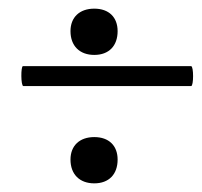

<svg xmlns="http://www.w3.org/2000/svg" viewBox="-20 -454 466 444"><path d="M198 -327C232 -327 252 -348 252 -382C252 -414 232 -434 198 -434C164 -434 143 -414 143 -382C143 -348 164 -327 198 -327ZM34 -255H422C428 -255 428 -301 422 -301H33C28 -301 28 -255 34 -255ZM198 -30C232 -30 252 -51 252 -85C252 -117 232 -137 198 -137C164 -137 143 -117 143 -85C143 -51 164 -30 198 -30Z"/></svg>

Font: Cormorant SC Semi
Style: Regular
Weight: 600
Designer: Christian Thalmann (Catharsis Fonts)
Version: Version 1.000;PS 001.000;hotconv 1.0.70;makeotf.lib2.5.58329